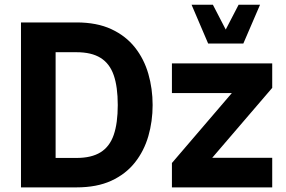

<svg xmlns="http://www.w3.org/2000/svg" viewBox="-20 -811 1239 831"><path d="M640.6 -356.4Q640.6 -426.8 622.1 -491.2Q603.5 -555.7 564 -605.7Q524.4 -655.8 461.9 -684.8Q399.4 -713.9 311 -713.9H70.8V0H311Q399.4 0 461.9 -28.8Q524.4 -57.6 564 -107.7Q603.5 -157.7 622.1 -221.9Q640.6 -286.1 640.6 -356.4ZM489.7 -356.4Q489.7 -277.8 472.2 -227.1Q454.6 -176.3 415.3 -151.9Q376 -127.4 311 -127.4H220.7V-585H311Q376 -585 415.3 -560.5Q454.6 -536.1 472.2 -485.6Q489.7 -435.1 489.7 -356.4ZM724.1 -408.2H983.4L724.1 -105.5V0H1158.2V-127.9H898.4L1158.2 -430.7V-536.6H724.1ZM809.1 -790.5 880.9 -622.6H1033.2L1105.5 -790.5H1012.7L957 -683.1L901.4 -790.5Z"/></svg>

Font: Estedad-FD-VF Thin
Style: Regular
Weight: 100
Designer: Amin Abedi
Version: Version 5.0